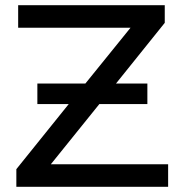

<svg xmlns="http://www.w3.org/2000/svg" viewBox="-20 -720 697 740"><path d="M43 0V-68L245 -319H124V-398H309L483 -613H50V-700H615V-632L427 -398H548V-319H363L176 -87H628V0Z"/></svg>

Font: Montserrat Medium
Style: Regular
Weight: 500
Designer: Julieta Ulanovsky
Foundry: Julieta Ulanovsky
Version: Version 9.000; ttfautohint (v1.8.4.7-5d5b)